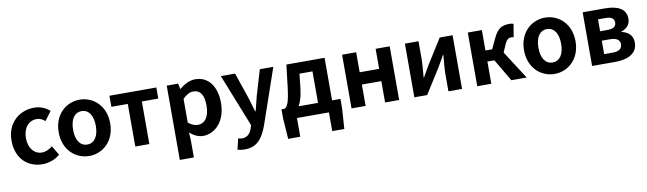

<svg xmlns="http://www.w3.org/2000/svg" viewBox="-43 -1161 6649 1972"><g transform="rotate(-10 3282.0 -175.0)"><path d="M316.8 13.8C378.6 13.8 447.1 -7.1 500.4 -53.9L442 -150.9C411.2 -125.2 373.5 -105.8 332.7 -105.8C252.4 -105.8 194.5 -174.2 194.5 -279.9C194.5 -385.2 251.9 -454 338.1 -454C368.7 -454 395.1 -441.2 423.1 -417.6L492.9 -511.4C451.7 -547.6 399.2 -573.5 329.5 -573.5C177.6 -573.5 44.2 -465.5 44.2 -279.9C44.2 -94.2 162.6 13.8 316.8 13.8Z M805.3 13.8C945.3 13.8 1073.6 -94.2 1073.6 -279.9C1073.6 -465.5 945.3 -573.5 805.3 -573.5C664.5 -573.5 536.2 -465.5 536.2 -279.9C536.2 -94.2 664.5 13.8 805.3 13.8ZM805.3 -105.8C728.4 -105.8 686.5 -174.2 686.5 -279.9C686.5 -385.2 728.4 -454 805.3 -454C881.4 -454 923.5 -385.2 923.5 -279.9C923.5 -174.2 881.4 -105.8 805.3 -105.8Z M1285.9 0H1432.5V-444.1H1603.9V-559.8H1114.8V-444.1H1285.9Z M1712.3 214.9H1859V44.4L1854.3 -46.8C1896.3 -7.9 1944.3 13.8 1992.7 13.8C2115.6 13.8 2230.6 -96.7 2230.6 -288.9C2230.6 -461.3 2148.4 -573.5 2010.8 -573.5C1950.3 -573.5 1892.7 -542.1 1846.2 -501.9H1843.4L1832 -559.8H1712.3ZM1960.6 -107.4C1930.3 -107.4 1894.5 -117.8 1859 -148.7V-395.7C1897.2 -434.2 1931.2 -453.2 1968.8 -453.2C2046.3 -453.2 2079.5 -394.1 2079.5 -286.6C2079.5 -165.3 2027.4 -107.4 1960.6 -107.4Z M2390.8 224.5C2516.1 224.5 2576.2 149 2625 17.1L2824.1 -559.8H2683.3L2605.9 -300C2592.5 -248 2578.4 -194.3 2566 -141.9H2561C2544.9 -195.9 2530.7 -249.5 2513.7 -300L2425.2 -559.8H2276.8L2494.8 -10.6L2485.2 22.8C2468.7 72.5 2437 108.4 2380.3 108.4C2366.7 108.4 2351.2 103.6 2341 100.9L2314.1 213.5C2335.7 220.5 2358 224.5 2390.8 224.5Z M2972 0H3305.4V195.2H3431.5L3445.9 -20V-115.7H2831V-20L2845.9 195.2H2972ZM3212 -43.2H3358.5V-559.8H2960.3L2933.2 -330.9C2913.3 -166 2892.3 -131.1 2864 -115.7L2880.1 -30.5C2969.8 -36 3038.1 -105.1 3060.6 -298.5L3076.4 -444.1H3212Z M3541.3 0H3688V-222.8H3891V0H4037.8V-559.8H3891V-350.9H3688V-559.8H3541.3Z M4196.3 0H4329.8L4493.5 -259.3C4512.4 -291.5 4541.5 -343.6 4561.2 -377.4H4565.4C4559.3 -307.2 4551.6 -233 4551.6 -176.4V0H4693.7V-559.8H4559.4L4396.4 -300.5C4378.3 -267.5 4347.9 -216.2 4329 -182.4H4325.5C4330.7 -251.8 4338.3 -326.7 4338.3 -383.2V-559.8H4196.3Z M4852.3 0H4999V-231.7H5071.4L5208 0H5367.9L5179.3 -293.4L5213.3 -372.1C5236.7 -426.5 5258.7 -434.1 5287 -434.1C5295 -434.1 5300.9 -431.8 5307.6 -429.8L5330.7 -566.4C5318.9 -571.5 5304.2 -573.5 5289 -573.5C5213.4 -573.5 5165.8 -553.1 5120.1 -455.6L5069.2 -347.2H4999V-559.8H4852.3Z M5658.3 13.8C5798.3 13.8 5926.6 -94.2 5926.6 -279.9C5926.6 -465.5 5798.3 -573.5 5658.3 -573.5C5517.5 -573.5 5389.2 -465.5 5389.2 -279.9C5389.2 -94.2 5517.5 13.8 5658.3 13.8ZM5658.3 -105.8C5581.4 -105.8 5539.5 -174.2 5539.5 -279.9C5539.5 -385.2 5581.4 -454 5658.3 -454C5734.4 -454 5776.5 -385.2 5776.5 -279.9C5776.5 -174.2 5734.4 -105.8 5658.3 -105.8Z M6050.3 0H6294.3C6422 0 6524.3 -46.4 6524.3 -160.9C6524.3 -237.6 6476.1 -276.1 6407.8 -292V-296.8C6472.2 -314.9 6501.8 -361.8 6501.8 -413.4C6501.8 -522.7 6406.2 -559.8 6281.3 -559.8H6050.3ZM6193.1 -336.9V-461.2H6272.3C6335.4 -461.2 6360.9 -437.9 6360.9 -398.1C6360.9 -360.3 6334.6 -336.9 6270.1 -336.9ZM6193.1 -98.3V-238.4H6282.1C6350 -238.4 6381.2 -210.3 6381.2 -170.5C6381.2 -126.8 6352.6 -98.3 6284.9 -98.3Z"/></g></svg>

Font: Source Han Sans JP VF
Style: Regular
Weight: 250
Designer: Ryoko NISHIZUKA 西塚涼子 (kana, bopomofo & ideographs); Paul D. Hunt (Latin, Greek & Cyrillic); Sandoll Communications 산돌커뮤니
Foundry: Adobe
Version: Version 2.004;hotconv 1.0.118;makeotfexe 2.5.65603